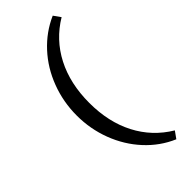

<svg xmlns="http://www.w3.org/2000/svg" viewBox="-267 -752 916 916"><g transform="rotate(-45 191.0 -294.0)"><path d="M60 -293Q60 -384 91.5 -467.5Q123 -551 181 -614Q239 -677 316 -711L341 -676Q246 -619 195.5 -521Q145 -423 145 -293Q145 -164 195.5 -66.5Q246 31 341 88L316 123Q239 90 181 27Q123 -36 91.5 -119Q60 -202 60 -293Z"/></g></svg>

Font: Ysabeau SC Medium
Style: Regular
Weight: 500
Designer: Christian Thalmann (Catharsis Fonts)
Version: Version 0.003